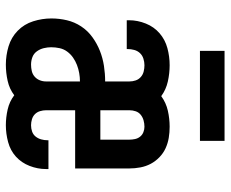

<svg xmlns="http://www.w3.org/2000/svg" viewBox="-84 -676 769 640"><g transform="rotate(90 300.0 -356.5)"><path d="M196 8Q165 8 135 -1Q105 -10 83 -31.5Q61 -53 51.5 -83Q42 -113 42 -144Q42 -170 48 -195.5Q54 -221 68.5 -243Q83 -265 104.5 -280.5Q126 -296 150 -305.5Q174 -315 200 -319Q226 -323 252 -323V-404Q252 -415 248.5 -425Q245 -435 237 -442Q229 -449 218.5 -451.5Q208 -454 198 -454Q187 -454 176 -450.5Q165 -447 157.5 -439Q150 -431 147 -420Q144 -409 144 -398Q144 -397 144 -396.5Q144 -396 144 -395H48Q48 -397 48 -399Q48 -401 48 -403Q48 -431 59 -458.5Q70 -486 91.5 -504.5Q113 -523 141 -530.5Q169 -538 198 -538Q225 -538 252 -532Q279 -526 301 -510Q323 -526 349.5 -532Q376 -538 403 -538Q422 -538 440 -535Q458 -532 474.5 -524.5Q491 -517 504.5 -504Q518 -491 526.5 -475Q535 -459 538.5 -440.5Q542 -422 542 -404V-223H348V-126Q348 -116 351 -106Q354 -96 361 -89Q368 -82 378 -79Q388 -76 398 -76Q409 -76 419 -79.5Q429 -83 435.5 -91Q442 -99 445 -109.5Q448 -120 448 -131Q448 -131 448 -132Q448 -133 448 -134H544Q544 -132 544 -130Q544 -128 544 -126Q544 -98 533.5 -71Q523 -44 502.5 -25.5Q482 -7 454 0.5Q426 8 398 8Q372 8 345.5 2Q319 -4 298 -20Q277 -4 250 2Q223 8 196 8ZM446 -307V-404Q446 -413 444 -422.5Q442 -432 436 -439.5Q430 -447 421 -450.5Q412 -454 403 -454Q392 -454 381.5 -451Q371 -448 363 -441.5Q355 -435 351.5 -425Q348 -415 348 -404V-307ZM196 -76Q207 -76 217.5 -78.5Q228 -81 236 -88Q244 -95 248 -105Q252 -115 252 -126V-239Q238 -239 224 -236.5Q210 -234 197 -229Q184 -224 172.5 -216Q161 -208 152.5 -196.5Q144 -185 141 -171Q138 -157 138 -143Q138 -131 141 -118.5Q144 -106 151.5 -95.5Q159 -85 171 -80.5Q183 -76 196 -76ZM150 -639V-721H450V-639Z"/></g></svg>

Font: Iosevka Slab Medium Extended
Style: Regular
Weight: 500
Width: 7
Monospace: yes
Designer: Belleve Invis
Foundry: Belleve Invis
Version: Version 11.1.1; ttfautohint (v1.8.3)